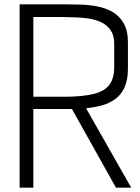

<svg xmlns="http://www.w3.org/2000/svg" viewBox="-20 -861 643 881"><path d="M70 0V-841H284Q312 -841 349 -840Q386 -839 424.5 -832Q463 -825 495 -807Q527 -789 547 -755Q567 -721 567 -666V-546Q567 -493 551 -459Q535 -425 507.5 -405.5Q480 -386 446 -377Q412 -368 375 -364L582 0H512L310 -361H133V0ZM133 -417H282Q366 -418 414 -431Q462 -444 483 -473.5Q504 -503 504 -553V-662Q504 -700 486.5 -724Q469 -748 442 -760Q415 -772 383 -776.5Q351 -781 319.5 -781.5Q288 -782 264 -783H133Z"/></svg>

Font: Matangi Light
Style: Regular
Weight: 400
Version: Version 3.002